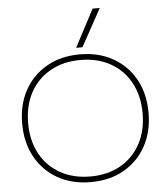

<svg xmlns="http://www.w3.org/2000/svg" viewBox="-64 -1057 976 1123"><g transform="rotate(-5 424.0 -495.0)"><path d="M424 10Q313 10 229.5 -37.5Q146 -85 99.5 -169.5Q53 -254 53 -365Q53 -477 99.5 -561Q146 -645 229.5 -692.5Q313 -740 424 -740Q535 -740 618.5 -692.5Q702 -645 748.5 -561Q795 -477 795 -365Q795 -254 748.5 -169.5Q702 -85 618.5 -37.5Q535 10 424 10ZM424 -23Q525 -23 600.5 -65.5Q676 -108 718 -185Q760 -262 760 -365Q760 -468 718 -545Q676 -622 600.5 -664.5Q525 -707 424 -707Q324 -707 248 -664.5Q172 -622 130 -545Q88 -468 88 -365Q88 -262 130 -185Q172 -108 248 -65.5Q324 -23 424 -23ZM443 -780H406L522 -1000H564Z"/></g></svg>

Font: M PLUS 2 Thin ExtraLight
Style: Regular
Weight: 250
Version: Version 1.001